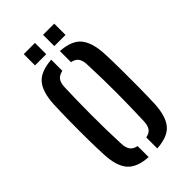

<svg xmlns="http://www.w3.org/2000/svg" viewBox="-222 -779 855 855"><g transform="rotate(-45 205.5 -352.0)"><path d="M46 -140.5Q44 -179.5 43.2 -236.5Q42.5 -293.5 43.2 -353.2Q44 -413 46 -459.5Q50 -533.5 79.2 -567.8Q108.5 -602 178.5 -607V-537Q155 -532 145 -518Q135 -504 134 -478Q131 -400.5 130.8 -306.8Q130.5 -213 134.5 -122.5Q135.5 -96 145.5 -81.8Q155.5 -67.5 178.5 -63V6.5Q108.5 2 79 -32.8Q49.5 -67.5 46 -140.5ZM233 6.5V-63Q256.5 -67.5 266 -81.8Q275.5 -96 276.5 -121Q280 -211.5 280.2 -299Q280.5 -386.5 276.5 -479.5Q275.5 -505 265.5 -518.8Q255.5 -532.5 233 -537V-607Q303.5 -602 332.2 -567Q361 -532 365 -459.5Q367 -416.5 367.5 -360Q368 -303.5 367.5 -245.8Q367 -188 365 -140.5Q361 -67.5 332.2 -32.8Q303.5 2 233 6.5ZM231 -640V-711H301.5V-640ZM109.5 -640V-711H180V-640Z"/></g></svg>

Font: Big Shoulders Stencil Text Medium
Style: Regular
Weight: 500
Designer: Patric King
Foundry: XO Type Co
Version: Version 1.000